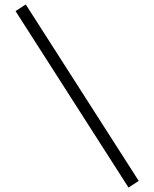

<svg xmlns="http://www.w3.org/2000/svg" viewBox="-20 -799 694 865"><path d="M559 46 50 -749 96 -779 605 16Z"/></svg>

Font: Zen Antique
Style: Regular
Weight: 400
Designer: Yoshimichi Ohira
Foundry: Positype
Version: Version 1.001